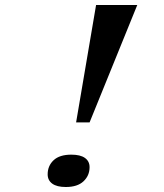

<svg xmlns="http://www.w3.org/2000/svg" viewBox="-20 -730 654 765"><path d="M283.2 -242.2 362.8 -710H526.9L336.9 -242.2ZM264.2 -113.8Q300.3 -113.8 318.6 -100.6Q336.9 -87.4 336.9 -64Q336.9 -30.3 312.7 -7.6Q288.6 15.1 242.2 15.1Q206.5 15.1 188.2 1.7Q169.9 -11.7 169.9 -35.2Q169.9 -69.3 193.6 -91.6Q217.3 -113.8 264.2 -113.8Z"/></svg>

Font: IntelOne Mono
Style: Italic
Weight: 400
Italic angle: -16°
Designer: Fred Shallcrass
Foundry: Frere-Jones Type LLC
Version: Version 1.200;hotconv 1.1.0;makeotfexe 2.6.0;FJTRelease1.2